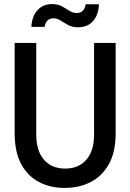

<svg xmlns="http://www.w3.org/2000/svg" viewBox="-20 -911 640 943"><path d="M298 12Q227 12 171.5 -17Q116 -46 84 -105.5Q52 -165 52 -256V-700H158V-250Q158 -170 196 -126.5Q234 -83 300 -83Q366 -83 404 -126.5Q442 -170 442 -250V-700H548V-256Q548 -165 515 -105.5Q482 -46 425.5 -17Q369 12 298 12ZM363 -777Q335 -777 315 -788Q295 -799 278 -810Q261 -821 243 -821Q223 -821 212.5 -809.5Q202 -798 199 -779H134Q137 -832 164.5 -861.5Q192 -891 236 -891Q264 -891 284 -880Q304 -869 321 -858Q338 -847 356 -847Q377 -847 387.5 -859Q398 -871 401 -890H466Q464 -838 437 -807.5Q410 -777 363 -777Z"/></svg>

Font: DM Mono Medium
Style: Regular
Weight: 500
Designer: Colophon Foundry
Foundry: Colophon Foundry
Version: Version 1.000; ttfautohint (v1.8.2.53-6de2)